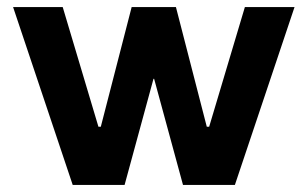

<svg xmlns="http://www.w3.org/2000/svg" viewBox="-20 -524 872 544"><path d="M17.1 -503.9H157.7L308.1 0L223.1 -165H308.1V0H186ZM353 -503.9H448.7L434.6 -373V-300.8H397L434.6 -373L333 0H223.1ZM397 -373 382.8 -503.9H478.5L608.4 0L523.4 -165H608.4V0H498.5ZM673.8 -503.9H814.5L645.5 0H523.4Z"/></svg>

Font: Wanted Sans Std Variable
Style: Regular
Weight: 400
Designer: Original Design by Kil Hyung-jin and Kang Hanbin, Wanted Lab, Inc;
Foundry: Wanted Lab, Inc.
Version: Version 1.003;Glyphs 3.2 (3227)